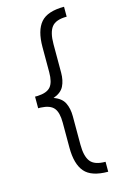

<svg xmlns="http://www.w3.org/2000/svg" viewBox="-136 -822 639 1021"><g transform="rotate(-15 184.0 -311.0)"><path d="M326.7 143.6Q234.9 143.6 197.8 100.3Q160.6 57.1 160.6 -33.7V-171.4Q160.6 -227.1 140.4 -251.7Q120.1 -276.4 68.4 -278.8H54.2V-342.8H68.8Q120.1 -345.2 140.4 -369.4Q160.6 -393.6 160.6 -448.7V-587.4Q160.6 -678.2 197.8 -721.4Q234.9 -764.6 326.7 -764.6V-710Q266.6 -710 243.9 -680.7Q221.2 -651.4 221.2 -587.4V-430.2Q221.2 -387.2 205.8 -356.4Q190.4 -325.7 147.5 -310.5Q190.4 -295.4 205.8 -264.2Q221.2 -232.9 221.2 -190.4V-33.7Q221.2 30.3 243.9 59.6Q266.6 88.9 326.7 88.9Z"/></g></svg>

Font: Inter Display Light
Style: Regular
Weight: 300
Designer: Rasmus Andersson
Foundry: rsms
Version: Version 4.000;git-a52131595